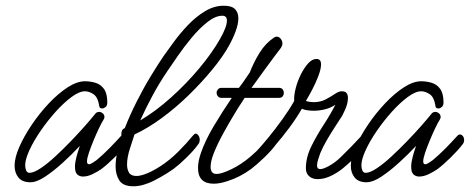

<svg xmlns="http://www.w3.org/2000/svg" viewBox="-20 -632 1642 671"><path d="M86 5Q58 5 44.5 -11.5Q31 -28 31 -53Q31 -81 47.5 -118.5Q64 -156 91 -196Q118 -236 150.5 -270.5Q183 -305 216 -326.5Q249 -348 277 -348Q296 -348 314 -342.5Q332 -337 343.5 -321Q355 -305 355 -274Q355 -263 349 -258Q343 -253 338 -253Q327 -253 327 -261Q322 -293 306.5 -303Q291 -313 277 -313Q257 -313 230 -293Q203 -273 175 -242Q147 -211 122.5 -175.5Q98 -140 83 -107.5Q68 -75 68 -54Q68 -44 71.5 -36Q75 -28 83 -28Q98 -28 122 -44Q146 -60 173.5 -85.5Q201 -111 228 -139Q255 -167 277 -192Q299 -217 311 -232Q317 -241 326 -241Q333 -241 339 -236Q345 -231 345 -223Q345 -219 342 -214Q335 -203 325.5 -183Q316 -163 306.5 -140Q297 -117 290.5 -97.5Q284 -78 284 -68Q284 -58 291 -58Q296 -58 303.5 -63Q311 -68 317 -72Q341 -92 363 -114.5Q385 -137 403 -157Q407 -162 413 -162Q418 -162 422.5 -156.5Q427 -151 427 -143Q427 -134 422 -128Q406 -107 380 -81.5Q354 -56 334 -41Q321 -32 303.5 -23.5Q286 -15 270 -15Q258 -15 250 -22.5Q242 -30 242 -49Q242 -64 247 -83Q252 -102 259 -122Q231 -92 199 -63Q167 -34 137.5 -14.5Q108 5 86 5Z M446 19Q410 19 397 -1.5Q384 -22 384 -50Q384 -76 390.5 -102.5Q397 -129 403 -147Q404 -151 406 -155Q404 -158 404 -163Q404 -180 416 -184Q434 -230 458 -277.5Q482 -325 507 -366Q532 -407 551 -435Q566 -456 587.5 -485.5Q609 -515 636.5 -544Q664 -573 696 -592.5Q728 -612 762 -612Q790 -612 801.5 -600Q813 -588 813 -568Q813 -549 804 -524Q795 -499 780 -472Q759 -434 722 -389Q685 -344 640 -300Q595 -256 546 -220Q497 -184 450 -162Q444 -143 434 -112.5Q424 -82 424 -57Q424 -40 431 -28.5Q438 -17 457 -17Q471 -17 492.5 -25.5Q514 -34 542 -52Q574 -73 603 -102Q632 -131 655 -159Q660 -165 664 -165Q669 -165 673.5 -158.5Q678 -152 678 -144Q678 -134 673 -128Q658 -107 632.5 -82Q607 -57 587 -42Q577 -35 563 -26Q549 -17 517 0Q501 8 482.5 13.5Q464 19 446 19ZM566 -385Q536 -341 512 -296Q488 -251 470 -211Q524 -243 578 -291.5Q632 -340 677 -394Q722 -448 749 -496Q773 -538 773 -560Q773 -577 757 -577Q733 -577 705 -555Q677 -533 650 -500.5Q623 -468 601 -436Q579 -404 566 -385Z M727 10Q672 10 672 -45Q672 -68 682 -97Q697 -141 727.5 -192Q758 -243 790 -290H754Q746 -290 741.5 -295.5Q737 -301 737 -308Q737 -314 741.5 -319.5Q746 -325 754 -325H815Q826 -339 835 -352.5Q844 -366 853 -379Q867 -415 887.5 -448Q908 -481 938 -501Q943 -504 947 -504Q955 -504 961 -496.5Q967 -489 967 -480Q967 -473 962 -465Q959 -461 943 -440Q927 -419 905 -388.5Q883 -358 859 -325H955Q964 -325 968 -319.5Q972 -314 972 -308Q972 -301 968 -295.5Q964 -290 955 -290H835L826 -276Q817 -263 799.5 -234Q782 -205 762.5 -170Q743 -135 729.5 -102.5Q716 -70 716 -49Q716 -24 737 -24Q754 -24 788.5 -40.5Q823 -57 857 -86Q877 -103 894 -122Q911 -141 926 -157Q930 -162 936 -162Q941 -162 945.5 -156.5Q950 -151 950 -143Q950 -134 945 -128Q930 -107 903.5 -81.5Q877 -56 857 -41Q819 -13 775 1Q748 10 727 10Z M1090 -6Q1072 -6 1060.5 -16Q1049 -26 1049 -44Q1049 -82 1068 -120.5Q1087 -159 1111.5 -196.5Q1136 -234 1152 -266Q1136 -255 1116 -250Q1096 -245 1077 -245Q1050 -245 1035 -252Q1016 -219 991 -185.5Q966 -152 942.5 -125Q919 -98 903 -84Q896 -78 889 -78Q882 -78 877 -83Q872 -88 872 -94Q872 -99 876 -103Q894 -122 918.5 -152Q943 -182 967.5 -216Q992 -250 1008 -279Q1007 -299 1013.5 -324Q1020 -349 1031.5 -372Q1043 -395 1057 -410.5Q1071 -426 1086 -426Q1102 -426 1102 -407Q1102 -391 1092.5 -366Q1083 -341 1070.5 -317.5Q1058 -294 1049 -279Q1062 -275 1076 -275Q1100 -275 1118 -284.5Q1136 -294 1150 -303.5Q1164 -313 1174 -313Q1187 -313 1191.5 -306.5Q1196 -300 1196 -290Q1196 -271 1186 -248.5Q1176 -226 1171 -220Q1164 -209 1150 -187.5Q1136 -166 1122 -142Q1108 -118 1099 -96Q1095 -85 1091.5 -73.5Q1088 -62 1088 -54Q1088 -41 1099 -41Q1109 -41 1128 -51Q1152 -64 1172.5 -84.5Q1193 -105 1208 -120Q1209 -121 1217.5 -130Q1226 -139 1234.5 -148Q1243 -157 1243 -157Q1247 -162 1253 -162Q1258 -162 1262.5 -156.5Q1267 -151 1267 -143Q1267 -134 1262 -128Q1247 -107 1221 -82Q1195 -57 1175 -41Q1154 -25 1132.5 -15.5Q1111 -6 1090 -6Z M1261 5Q1233 5 1219.5 -11.5Q1206 -28 1206 -53Q1206 -81 1222.5 -118.5Q1239 -156 1266 -196Q1293 -236 1325.5 -270.5Q1358 -305 1391 -326.5Q1424 -348 1452 -348Q1471 -348 1489 -342.5Q1507 -337 1518.5 -321Q1530 -305 1530 -274Q1530 -263 1524 -258Q1518 -253 1513 -253Q1502 -253 1502 -261Q1497 -293 1481.5 -303Q1466 -313 1452 -313Q1432 -313 1405 -293Q1378 -273 1350 -242Q1322 -211 1297.5 -175.5Q1273 -140 1258 -107.5Q1243 -75 1243 -54Q1243 -44 1246.5 -36Q1250 -28 1258 -28Q1273 -28 1297 -44Q1321 -60 1348.5 -85.5Q1376 -111 1403 -139Q1430 -167 1452 -192Q1474 -217 1486 -232Q1492 -241 1501 -241Q1508 -241 1514 -236Q1520 -231 1520 -223Q1520 -219 1517 -214Q1510 -203 1500.5 -183Q1491 -163 1481.5 -140Q1472 -117 1465.5 -97.5Q1459 -78 1459 -68Q1459 -58 1466 -58Q1471 -58 1478.5 -63Q1486 -68 1492 -72Q1516 -92 1538 -114.5Q1560 -137 1578 -157Q1582 -162 1588 -162Q1593 -162 1597.5 -156.5Q1602 -151 1602 -143Q1602 -134 1597 -128Q1581 -107 1555 -81.5Q1529 -56 1509 -41Q1496 -32 1478.5 -23.5Q1461 -15 1445 -15Q1433 -15 1425 -22.5Q1417 -30 1417 -49Q1417 -64 1422 -83Q1427 -102 1434 -122Q1406 -92 1374 -63Q1342 -34 1312.5 -14.5Q1283 5 1261 5Z"/></svg>

Font: Meow Script
Style: Regular
Weight: 400
Designer: Robert E. Leuschke
Foundry: Robert E. Leuschke
Version: Version 1.010; ttfautohint (v1.8.3)